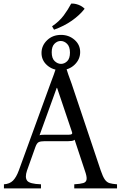

<svg xmlns="http://www.w3.org/2000/svg" viewBox="-20 -1053 675 1073"><path d="M543 -100Q555 -65 566 -49.5Q577 -34 592.5 -29.5Q608 -25 634 -23V0H395V-23Q429 -25 445.5 -30Q462 -35 464 -51Q466 -67 454 -100L397 -272Q392 -267 382 -265.5Q372 -264 361 -264H230Q208 -264 197 -259Q186 -254 178 -232L131 -100Q118 -62 131.5 -43.5Q145 -25 209 -23V0H2V-23Q34 -25 52.5 -43.5Q71 -62 85 -100L262 -586Q272 -612 281 -637Q290 -662 297 -688H346Q353 -662 361.5 -637Q370 -612 380 -586ZM363 -300Q376 -300 381 -303.5Q386 -307 381 -319L299 -562H297L201 -297Q206 -299 213 -299.5Q220 -300 229 -300ZM318 -661Q274 -661 243 -688.5Q212 -716 212 -757Q212 -798 243 -828Q274 -858 321 -858Q365 -858 396.5 -830.5Q428 -803 428 -762Q428 -721 396.5 -691Q365 -661 318 -661ZM321 -696Q340 -696 355.5 -711Q371 -726 371 -759Q371 -792 355 -808Q339 -824 319 -824Q300 -824 284.5 -808.5Q269 -793 269 -761Q269 -727 285.5 -711.5Q302 -696 321 -696ZM378 -1033Q398 -1034 419 -1026Q440 -1018 453 -1004Q425 -968 381.5 -937.5Q338 -907 282 -887L271 -906Q312 -934 336 -966.5Q360 -999 378 -1033Z"/></svg>

Font: Bona Nova
Style: Regular
Weight: 400
Designer: Mateusz Machalski
Foundry: Capitalics
Version: Version 4.001; ttfautohint (v1.8.3)